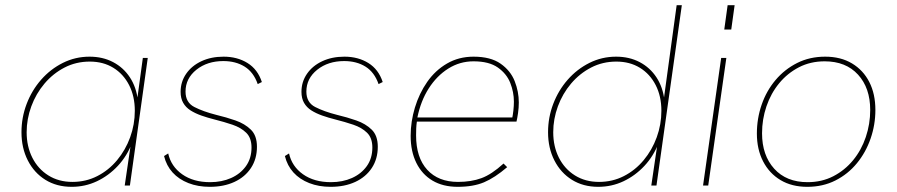

<svg xmlns="http://www.w3.org/2000/svg" viewBox="-20 -717 3466 742"><path d="M257 5Q199 5 155.5 -22Q112 -49 87.5 -97Q63 -145 63 -206Q63 -263 83 -315.5Q103 -368 139 -409Q175 -450 223 -474Q271 -498 326 -498Q377 -498 417 -477Q457 -456 482 -418Q507 -380 513 -328L509 -324L532 -493H551L482 0H462L487 -170L491 -166Q471 -114 435.5 -76Q400 -38 354.5 -16.5Q309 5 257 5ZM260 -14Q312 -14 356 -36.5Q400 -59 432.5 -98Q465 -137 483 -186.5Q501 -236 501 -289Q501 -345 479 -388Q457 -431 418 -455Q379 -479 327 -479Q274 -479 229.5 -456Q185 -433 152 -394Q119 -355 101 -306Q83 -257 83 -206Q83 -151 105 -107.5Q127 -64 167 -39Q207 -14 260 -14Z M791 5Q745 5 708 -9.5Q671 -24 647 -50.5Q623 -77 614 -114L630 -124Q641 -74 684 -43.5Q727 -13 792 -13Q837 -13 873 -29Q909 -45 930.5 -75Q952 -105 952 -147Q952 -184 931.5 -204Q911 -224 878.5 -235Q846 -246 810 -255Q782 -262 758 -270.5Q734 -279 716 -290.5Q698 -302 688 -319.5Q678 -337 678 -362Q678 -401 699.5 -432Q721 -463 758.5 -480.5Q796 -498 844 -498Q897 -498 936.5 -473.5Q976 -449 992 -400L976 -392Q960 -438 925.5 -459.5Q891 -481 843 -481Q781 -481 739 -447.5Q697 -414 697 -363Q697 -321 731 -303.5Q765 -286 816 -273Q854 -264 890 -251.5Q926 -239 949.5 -216Q973 -193 973 -150Q973 -103 950 -68Q927 -33 886 -14Q845 5 791 5Z M1258 5Q1212 5 1175 -9.5Q1138 -24 1114 -50.5Q1090 -77 1081 -114L1097 -124Q1108 -74 1151 -43.5Q1194 -13 1259 -13Q1304 -13 1340 -29Q1376 -45 1397.5 -75Q1419 -105 1419 -147Q1419 -184 1398.5 -204Q1378 -224 1345.5 -235Q1313 -246 1277 -255Q1249 -262 1225 -270.5Q1201 -279 1183 -290.5Q1165 -302 1155 -319.5Q1145 -337 1145 -362Q1145 -401 1166.5 -432Q1188 -463 1225.5 -480.5Q1263 -498 1311 -498Q1364 -498 1403.5 -473.5Q1443 -449 1459 -400L1443 -392Q1427 -438 1392.5 -459.5Q1358 -481 1310 -481Q1248 -481 1206 -447.5Q1164 -414 1164 -363Q1164 -321 1198 -303.5Q1232 -286 1283 -273Q1321 -264 1357 -251.5Q1393 -239 1416.5 -216Q1440 -193 1440 -150Q1440 -103 1417 -68Q1394 -33 1353 -14Q1312 5 1258 5Z M1749 5Q1692 5 1651.5 -19Q1611 -43 1589 -87.5Q1567 -132 1567 -192Q1567 -247 1583.5 -301.5Q1600 -356 1631 -400.5Q1662 -445 1707.5 -471.5Q1753 -498 1810 -498Q1876 -498 1914.5 -471Q1953 -444 1969 -403.5Q1985 -363 1985 -321Q1985 -301 1982 -280Q1979 -259 1976 -247H1591Q1589 -233 1588.5 -220Q1588 -207 1588 -194Q1588 -108 1631 -61Q1674 -14 1750 -14Q1801 -14 1840.5 -28.5Q1880 -43 1926 -85L1940 -71Q1892 -30 1850.5 -12.5Q1809 5 1749 5ZM1959 -258Q1962 -272 1964 -290Q1966 -308 1966 -324Q1966 -361 1952 -396.5Q1938 -432 1904 -456Q1870 -480 1810 -480Q1757 -480 1712.5 -452Q1668 -424 1637 -375.5Q1606 -327 1593 -263H1966Z M2292 5Q2234 5 2190.5 -22Q2147 -49 2122.5 -97Q2098 -145 2098 -206Q2098 -263 2118 -315.5Q2138 -368 2174 -409Q2210 -450 2258 -474Q2306 -498 2361 -498Q2412 -498 2452 -477Q2492 -456 2517 -418Q2542 -380 2548 -328L2544 -324L2595 -697H2615L2517 0H2497L2522 -170L2526 -166Q2506 -114 2470.5 -76Q2435 -38 2389.5 -16.5Q2344 5 2292 5ZM2295 -14Q2347 -14 2391 -36.5Q2435 -59 2467.5 -98Q2500 -137 2518 -186.5Q2536 -236 2536 -289Q2536 -345 2514 -388Q2492 -431 2453 -455Q2414 -479 2362 -479Q2309 -479 2264.5 -456Q2220 -433 2187 -394Q2154 -355 2136 -306Q2118 -257 2118 -206Q2118 -151 2140 -107.5Q2162 -64 2202 -39Q2242 -14 2295 -14Z M2697 0 2767 -493H2787L2717 0ZM2779 -603 2792 -697H2819L2806 -603Z M3100 5Q3040 5 2996.5 -21Q2953 -47 2929 -93.5Q2905 -140 2905 -201Q2905 -259 2923.5 -312.5Q2942 -366 2977 -407.5Q3012 -449 3060.5 -473.5Q3109 -498 3169 -498Q3229 -498 3272.5 -472Q3316 -446 3339.5 -400Q3363 -354 3363 -292Q3363 -235 3344.5 -181.5Q3326 -128 3291.5 -86Q3257 -44 3208.5 -19.5Q3160 5 3100 5ZM3101 -13Q3156 -13 3200.5 -36Q3245 -59 3277 -98Q3309 -137 3326 -187.5Q3343 -238 3343 -292Q3343 -377 3296 -428.5Q3249 -480 3167 -480Q3112 -480 3067.5 -457Q3023 -434 2991 -395Q2959 -356 2942 -306Q2925 -256 2925 -202Q2925 -117 2972 -65Q3019 -13 3101 -13Z"/></svg>

Font: Hanken Grotesk Thin
Style: Italic
Weight: 250
Italic angle: -8°
Designer: Alfredo Marco Pradil
Foundry: Hanken Design Co.
Version: Version 3.013